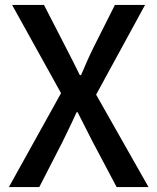

<svg xmlns="http://www.w3.org/2000/svg" viewBox="-20 -735 636 777"><path d="M227 -358 16 22H139L233 -161C251 -199 270 -236 290 -281H294L355 -161L452 22H581L369 -352L567 -715H445L358 -542C341 -508 327 -475 308 -431H303C281 -475 265 -508 247 -542L158 -715H29Z"/></svg>

Font: コーポレート・ロゴ ver3 Medium
Style: Regular
Weight: 500
Designer: [KANA_main] LOGOTYPE.JP [Source Han Sans] Ryoko NISHIZUKA 西塚涼子 (kana, bopomofo & ideographs); Paul D. Hunt (Latin, Greek
Version: Version 12.001;FEAKit 1.0